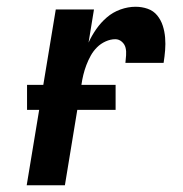

<svg xmlns="http://www.w3.org/2000/svg" viewBox="-20 -548 540 568"><path d="M59 0 145 -520H258L242 -422Q251 -442 264.5 -461.5Q278 -481 296 -496.5Q314 -512 336.5 -520Q359 -528 381 -528Q400 -528 417 -522Q434 -516 445 -502.5Q456 -489 461.5 -472Q467 -455 468.5 -436.5Q470 -418 468.5 -399.5Q467 -381 464 -362H351Q352 -373 353 -384.5Q354 -396 351.5 -406.5Q349 -417 340.5 -424.5Q332 -432 321 -432Q307 -432 292.5 -425.5Q278 -419 267 -408Q256 -397 248.5 -383.5Q241 -370 235.5 -355.5Q230 -341 226.5 -326.5Q223 -312 221 -298L172 0ZM60 -223V-297H322V-223Z"/></svg>

Font: Iosevka
Style: Bold Italic
Weight: 700
Italic angle: -9°
Monospace: yes
Designer: Belleve Invis
Foundry: Belleve Invis
Version: Version 32.5.0; ttfautohint (v1.8.4)